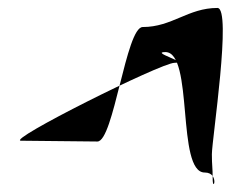

<svg xmlns="http://www.w3.org/2000/svg" viewBox="-20 -700 610 483"><path d="M33 -346C-7 -346 385 -542 419 -542C458 -542 357 -569 396 -569C468 -569 423 -266 495 -266C533 -266 515 -212 515 -251C515 -281 513 -282 513 -312C513 -348 564 -680 527 -680C453 -680 413 -632 339 -632C297 -632 266 -344 225 -344C181 -344 77 -346 33 -346Z"/></svg>

Font: CiSf CamouflageKit II
Style: Regular
Weight: 400
Version: Version 1